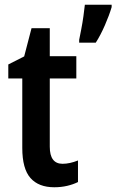

<svg xmlns="http://www.w3.org/2000/svg" viewBox="-20 -780 491 810"><path d="M244 -89Q274 -89 309 -103V-12Q289 -2 263.5 4Q238 10 209 10Q143 10 108.5 -29Q74 -68 74 -156V-449H15V-508L82 -542L113 -661H190V-543H302V-449H190V-161Q190 -89 244 -89ZM451 -750Q441 -716 422.5 -673.5Q404 -631 384 -600H314V-612Q317 -627 322.5 -655Q328 -683 332 -712Q336 -741 338 -760H451Z"/></svg>

Font: Noto Sans Devanagari Condensed SemiBold
Style: Regular
Weight: 600
Width: 3
Designer: Jelle Bosma - Monotype Design Team
Foundry: Monotype Imaging Inc.
Version: Version 2.004; ttfautohint (v1.8.4.7-5d5b)